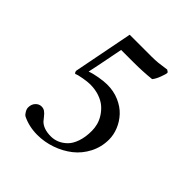

<svg xmlns="http://www.w3.org/2000/svg" viewBox="-175 -753 881 881"><g transform="rotate(45 266.0 -312.0)"><path d="M265.6 -385.7Q307.1 -385.7 342.5 -370.4Q377.9 -355 400.9 -330.3Q423.8 -305.7 436.5 -274.9Q449.2 -244.1 449.2 -212.9Q449.2 -164.6 427.7 -122.8Q406.2 -81.1 371.1 -53.5Q335.9 -25.9 291.5 -10.5Q247.1 4.9 201.2 4.9Q146.5 4.9 101.6 -17.6Q95.7 -21.5 88.9 -33Q82 -44.4 82 -54.7Q82 -75.2 94.2 -88.4Q106.4 -101.6 123 -101.6Q135.3 -101.6 144.5 -95.2Q153.8 -88.9 164.1 -75.4Q174.3 -62 177.7 -58.6Q202.1 -34.2 250 -34.2Q270.5 -34.2 290 -42.2Q309.6 -50.3 326.9 -67.1Q344.2 -84 354.7 -114.5Q365.2 -145 365.2 -185.5Q365.2 -204.6 360.1 -224.1Q355 -243.7 342.8 -262.9Q330.6 -282.2 313 -297.4Q295.4 -312.5 268.6 -321.8Q241.7 -331.1 209 -331.1Q192.4 -331.1 165.3 -326.4Q138.2 -321.8 127 -316.4Q124 -316.4 121.6 -320.8Q119.1 -325.2 119.1 -330.1Q171.9 -599.6 175.8 -620.1H320.3Q337.9 -620.1 360.4 -622.1Q382.8 -625 396.5 -627L410.2 -628.9Q411.6 -627.9 414.3 -626.2Q417 -624.5 418.2 -623.8Q419.4 -623 420.7 -621.6Q421.9 -620.1 421.9 -618.2Q421.9 -610.8 412.8 -586.4Q403.8 -562 392.6 -548.8Q337.9 -543 279.3 -543H197.3Q193.4 -523.4 186.3 -486.8Q179.2 -450.2 173.3 -420.9Q167.5 -391.6 162.1 -367.2Q181.6 -375 213.1 -380.4Q244.6 -385.7 265.6 -385.7Z"/></g></svg>

Font: Amiri Quran Colored
Style: Regular
Weight: 400
Designer: Khaled Hosny
Version: Version 000.111